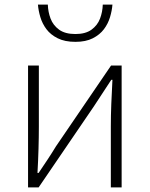

<svg xmlns="http://www.w3.org/2000/svg" viewBox="-20 -815 651 835"><path d="M102 0V-530H149V-263Q149 -220 147.5 -168Q146 -116 143 -63H148Q165 -88 186.5 -120.5Q208 -153 223 -178L463 -530H509V0H462V-267Q462 -311 464 -363Q466 -415 469 -468H464Q448 -443 426 -410Q404 -377 388 -352L148 0ZM308 -633Q262 -633 231 -648.5Q200 -664 182 -688Q164 -712 155.5 -740.5Q147 -769 145 -795H188Q189 -763 200 -734Q211 -705 237 -686Q263 -667 308 -667Q352 -667 378 -686Q404 -705 415 -734Q426 -763 427 -795H469Q467 -769 458.5 -740.5Q450 -712 432 -688Q414 -664 383.5 -648.5Q353 -633 308 -633Z"/></svg>

Font: Noto Sans JP ExtraLight
Style: Regular
Weight: 250
Designer: Ryoko NISHIZUKA  (kana, bopomofo & ideographs); Paul D. Hunt (Latin, Greek & Cyrillic); Sandoll Communications , Soo-you
Foundry: Adobe
Version: Version 2.004-H2;hotconv 1.0.118;makeotfexe 2.5.65603